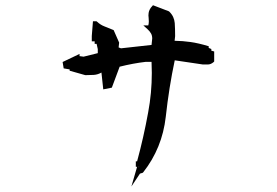

<svg xmlns="http://www.w3.org/2000/svg" viewBox="-20 -733 1040 720"><path d="M489.3 -107.4V-127.9H494.1Q518.6 -217.8 535.6 -311.5Q549.3 -384.3 549.3 -459.5Q549.3 -480 548.3 -501H525.9Q479.5 -495.6 428.7 -482.9L399.4 -404.3L367.2 -397.9L360.4 -460.9Q346.7 -453.1 331.5 -452.1Q316.9 -451.2 300.8 -451.2H299.8L241.2 -467.8V-472.7L218.8 -476.6L214.8 -500.5L278.3 -530.8V-522.5L293.5 -520.5L346.7 -533.7V-548.8L342.3 -568.4H335V-578.1H324.2V-598.1L328.6 -653.3H341.8L344.2 -651.4Q356.9 -639.6 371.8 -634Q386.7 -628.4 406.2 -620.1L426.8 -573.2L424.8 -555.2L433.6 -551.8L548.3 -564.5L550.8 -588.4Q550.8 -599.6 546.4 -607.4Q541.5 -616.2 532.7 -624L517.6 -637.7H536.1Q538.1 -645 538.1 -652.6Q538.1 -660.2 537.4 -665.8Q536.6 -671.4 536.6 -675.3Q536.6 -679.2 537.4 -684.8Q538.1 -690.4 541.5 -697.3Q544.9 -704.1 550.3 -709.5L553.7 -713.4L613.8 -690.4Q624.5 -680.2 629.4 -669.2Q634.3 -658.2 635.3 -646.5Q636.7 -624.5 636.7 -597.7V-597.2L634.8 -580.1Q665.5 -579.6 694.8 -575.4Q724.1 -571.3 762.7 -559.6V-553.2L772.5 -549.3V-543L783.2 -540V-502.4L780.8 -500Q770.5 -491.2 759.3 -491.2H741.2H740.7L635.3 -506.8Q613.8 -405.8 601.6 -294.9Q588.4 -177.7 517.1 -86.9L515.1 -85L504.9 -82L472.7 -33.7L494.1 -107.4ZM502 -107.4H499.5L500.5 -106Z"/></svg>

Font: Bakudai
Style: Bold
Weight: 700
Version: Version 1.48